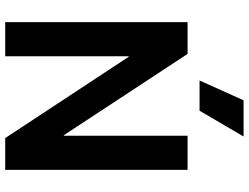

<svg xmlns="http://www.w3.org/2000/svg" viewBox="-129 -826 955 737"><g transform="rotate(90 348.5 -457.5)"><path d="M65 -700H187L499 -225H501V-700H632V0H510L198 -474H196V0H65ZM365 -915H504L405 -746H289Z"/></g></svg>

Font: Chakra Petch
Style: Bold
Weight: 700
Designer: Katatrad Aksorn Co.,Ltd.
Foundry: Cadson Demak Co.,Ltd.
Version: Version 1.000; ttfautohint (v1.6)